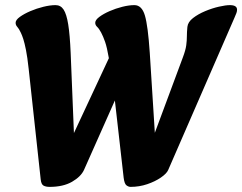

<svg xmlns="http://www.w3.org/2000/svg" viewBox="-20 -716 946 750"><path d="M490 14Q482 14 474 8Q466 2 463 -22L418 -418L405 -490Q398 -531 390.5 -552.5Q383 -574 375 -589Q367 -604 359.5 -611Q352 -618 352 -627Q352 -638 368 -650Q384 -662 408 -672.5Q432 -683 458 -689.5Q484 -696 505 -696Q534 -696 546 -655.5Q558 -615 565 -510L592 -84L539 -74L694 -491Q705 -520 707.5 -539Q710 -558 710 -574.5Q710 -591 712 -611Q714 -630 734 -645.5Q754 -661 781.5 -672.5Q809 -684 835.5 -690Q862 -696 878 -696Q906 -696 906 -678Q906 -672 903.5 -665Q901 -658 896 -647L637 -52Q631 -38 608.5 -22.5Q586 -7 555 3.5Q524 14 490 14ZM174 14Q159 14 150 9Q141 4 139 -15L92 -447Q87 -493 81.5 -520.5Q76 -548 71 -563.5Q66 -579 61 -589Q54 -604 47.5 -611Q41 -618 41 -627Q41 -638 57.5 -650Q74 -662 98.5 -672.5Q123 -683 149.5 -689.5Q176 -696 197 -696Q217 -696 228.5 -678.5Q240 -661 246.5 -620.5Q253 -580 256 -510L273 -93L215 -81L439 -561L449 -369L308 -52Q296 -26 261.5 -6Q227 14 174 14Z"/></svg>

Font: Alkatra
Style: Regular
Weight: 400
Designer: Suman Bhandary
Version: Version 1.100;gftools[0.9.22]